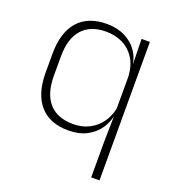

<svg xmlns="http://www.w3.org/2000/svg" viewBox="-124 -591 770 858"><g transform="rotate(20 261.0 -162.0)"><path d="M237.5 10Q149 10 102 -43.8Q55 -97.5 55 -199V-287.5Q55 -389 102.2 -442.8Q149.5 -496.5 239.5 -496.5Q288 -496.5 325.8 -477.8Q363.5 -459 386 -425.2Q408.5 -391.5 411 -345.5H424L408.5 -309.5Q405.5 -360.5 383.2 -394.8Q361 -429 325.8 -446Q290.5 -463 247 -463Q173.5 -463 134 -419Q94.5 -375 94.5 -289.5V-197.5Q94.5 -112.5 134 -68.2Q173.5 -24 248.5 -24Q292 -24 325.8 -41.8Q359.5 -59.5 381.5 -91.2Q403.5 -123 410 -164.5L422.5 -132.5H411Q405.5 -93 383.8 -60.8Q362 -28.5 325.2 -9.2Q288.5 10 237.5 10ZM446 172H406.5V4.5L409 -130.5L408.5 -139V-346L409 -361L406.5 -486.5H446Z"/></g></svg>

Font: Anek Malayalam Medium ExtraLight
Style: Regular
Weight: 250
Version: Version 1.003